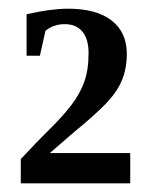

<svg xmlns="http://www.w3.org/2000/svg" viewBox="-20 -679 340 437"><path d="M276.4 -261.7H27.3V-316.9Q64.9 -357.4 93.8 -385.7Q122.6 -414.1 142.1 -439.5Q161.6 -464.8 171.6 -492.2Q181.6 -519.5 181.6 -558.1Q181.6 -590.3 167.5 -607.2Q153.3 -624 127.4 -624Q101.6 -624 83.5 -608.9L70.8 -552.2H40.5V-646.5Q95.7 -659.2 134.8 -659.2Q199.7 -659.2 234.1 -632.3Q268.6 -605.5 268.6 -556.6Q268.6 -523.4 257.8 -497.1Q247.1 -470.7 222.9 -445.1Q198.7 -419.4 147 -377L93.3 -330.6H276.4Z"/></svg>

Font: Liberation Serif
Style: Bold
Weight: 700
Designer: Steve Matteson
Foundry: Ascender Corporation
Version: Version 2.1.5